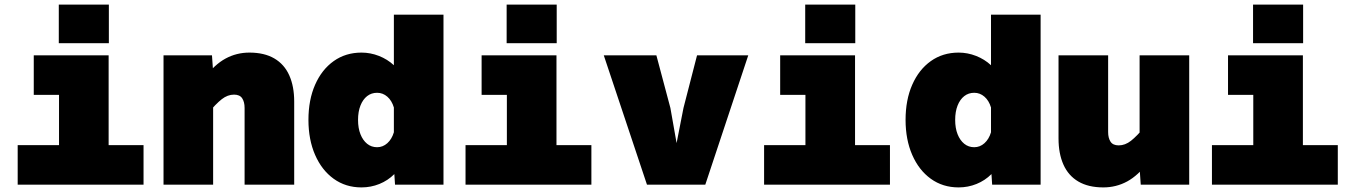

<svg xmlns="http://www.w3.org/2000/svg" viewBox="-20 -804 5890 836"><path d="M237 0V-563H453V0ZM57 0V-172H605V0ZM127 -391V-563H345V-391ZM236 -616V-784H454V-616Z M1045 0V-334Q1045 -360 1034.5 -376Q1024 -392 999 -392Q971 -392 945.5 -372Q920 -352 884 -309L870 -464Q914 -523 962 -549Q1010 -575 1066 -575Q1131 -575 1174.5 -549.5Q1218 -524 1239.5 -476Q1261 -428 1261 -362V0ZM692 0V-563H903L908 -491V0Z M1554 -575Q1593 -575 1630 -560.5Q1667 -546 1695 -520V-740H1911V0H1700L1697 -46Q1669 -18 1632 -3Q1595 12 1554 12Q1485 12 1433 -25.5Q1381 -63 1352 -129.5Q1323 -196 1323 -282Q1323 -369 1352 -435Q1381 -501 1433 -538Q1485 -575 1554 -575ZM1622 -163Q1647 -163 1666.5 -180.5Q1686 -198 1695 -228V-336Q1686 -366 1666.5 -383Q1647 -400 1622 -400Q1597 -400 1578.5 -385.5Q1560 -371 1549.5 -344.5Q1539 -318 1539 -282Q1539 -246 1549.5 -219.5Q1560 -193 1578.5 -178Q1597 -163 1622 -163Z M2187 0V-563H2403V0ZM2007 0V-172H2555V0ZM2077 -391V-563H2295V-391ZM2186 -616V-784H2404V-616Z M2797 0 2609 -563H2838L2899 -334L2926 -181L2956 -334L3015 -563H3238L3051 0Z M3487 0V-563H3703V0ZM3307 0V-172H3855V0ZM3377 -391V-563H3595V-391ZM3486 -616V-784H3704V-616Z M4154 -575Q4193 -575 4230 -560.5Q4267 -546 4295 -520V-740H4511V0H4300L4297 -46Q4269 -18 4232 -3Q4195 12 4154 12Q4085 12 4033 -25.5Q3981 -63 3952 -129.5Q3923 -196 3923 -282Q3923 -369 3952 -435Q3981 -501 4033 -538Q4085 -575 4154 -575ZM4222 -163Q4247 -163 4266.5 -180.5Q4286 -198 4295 -228V-336Q4286 -366 4266.5 -383Q4247 -400 4222 -400Q4197 -400 4178.5 -385.5Q4160 -371 4149.5 -344.5Q4139 -318 4139 -282Q4139 -246 4149.5 -219.5Q4160 -193 4178.5 -178Q4197 -163 4222 -163Z M4805 -563V-229Q4805 -203 4815.5 -187Q4826 -171 4851 -171Q4879 -171 4904.5 -191Q4930 -211 4966 -254L4980 -99Q4936 -40 4888 -14Q4840 12 4784 12Q4719 12 4675.5 -13.5Q4632 -39 4610.5 -87Q4589 -135 4589 -201V-563ZM5158 -563V0H4947L4942 -72V-563Z M5437 0V-563H5653V0ZM5257 0V-172H5805V0ZM5327 -391V-563H5545V-391ZM5436 -616V-784H5654V-616Z"/></svg>

Font: Azeret Mono Thin Black
Style: Regular
Weight: 900
Version: Version 1.002